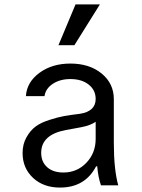

<svg xmlns="http://www.w3.org/2000/svg" viewBox="-20 -837 640 867"><path d="M412 -210V-287Q389 -271 349 -263Q341 -261 311.5 -256Q282 -251 278 -250Q166 -229 166 -147Q166 -106 193 -82Q220 -58 266 -58Q328 -58 370 -102Q412 -146 412 -210ZM514 0H436Q423 -37 419 -86H414Q364 10 251 10Q176 10 129 -34Q82 -78 82 -146Q82 -186 99.5 -217Q117 -248 140.5 -265.5Q164 -283 203 -295.5Q242 -308 270 -313Q298 -318 340 -323Q412 -334 412 -390Q412 -430 380.5 -455Q349 -480 298 -480Q251 -480 218.5 -458.5Q186 -437 181 -403H97Q101 -466 158 -508Q215 -550 298 -550Q384 -550 439 -505Q494 -460 494 -389V-193Q494 -71 514 0ZM321 -817H431L316 -633H244Z"/></svg>

Font: CommitMono
Style: 450Regular
Weight: 450
Designer: Eigil Nikolajsen
Foundry: Eigil Nikolajsen
Version: Version 1.002